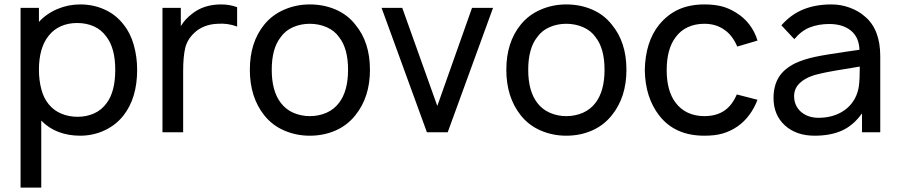

<svg xmlns="http://www.w3.org/2000/svg" viewBox="-20 -598 4062 868"><path d="M600 -282.5Q600 -154 537.5 -75Q520 -53 498.2 -36.2Q476.5 -19.5 451.5 -8Q426.5 3.5 398.8 9.5Q371 15.5 342.5 15.5Q289.5 15.5 244.5 -1.5Q199.5 -18.5 166.5 -53V250H73V-562.5H156V-499Q190.5 -536.5 239.5 -557.2Q288.5 -578 342.5 -578Q401.5 -578 452.2 -555.2Q503 -532.5 537.5 -488.5Q570 -448 585 -394.2Q600 -340.5 600 -282.5ZM501 -282.5Q501 -379.5 461.5 -431.5Q439 -463 405.2 -478.5Q371.5 -494 328 -494Q288.5 -494 255.5 -479.5Q222.5 -465 200 -436.5Q156 -381.5 156 -282.5Q156 -235.5 166.8 -194.8Q177.5 -154 200 -127Q223 -98.5 257.2 -84.2Q291.5 -70 331 -70Q371.5 -70 405.8 -85.5Q440 -101 462.5 -132.5Q501 -184 501 -282.5Z M1052 -565.5V-478Q1009 -494 964.5 -490.5Q931.5 -489.5 904.2 -478.5Q877 -467.5 858 -449Q826 -419 817 -379.5Q808 -340.5 808 -276V0H714.5V-562.5H797.5V-480Q816 -511 848 -535.5Q901 -578 980 -578Q1018 -578 1052 -565.5Z M1174.5 -77Q1109.5 -159 1109.5 -282.5Q1109.5 -406.5 1174.5 -486.5Q1210 -530.5 1264 -554Q1318.5 -578 1380.5 -578Q1443.5 -578 1497.5 -554.8Q1551.5 -531.5 1586.5 -486.5Q1652.5 -407.5 1652.5 -282.5Q1652.5 -158.5 1586.5 -77Q1550.5 -31.5 1497 -8Q1443.5 15.5 1380.5 15.5Q1319 15.5 1264.8 -8Q1210.5 -31.5 1174.5 -77ZM1513 -430Q1492 -460 1456.5 -475.2Q1421 -490.5 1380.5 -490.5Q1340 -490.5 1305 -475.2Q1270 -460 1249 -430Q1208.5 -379 1208.5 -282.5Q1208.5 -186.5 1249 -133.5Q1271.5 -103.5 1306.2 -88.2Q1341 -73 1380.5 -73Q1421 -73 1455.8 -88.2Q1490.5 -103.5 1513 -133.5Q1553.5 -186.5 1553.5 -282.5Q1553.5 -379 1513 -430Z M2209 -562.5 2004 0H1910L1705 -562.5H1798.5L1957 -119L2114 -562.5Z M2334 -77Q2269 -159 2269 -282.5Q2269 -406.5 2334 -486.5Q2369.5 -530.5 2423.5 -554Q2478 -578 2540 -578Q2603 -578 2657 -554.8Q2711 -531.5 2746 -486.5Q2812 -407.5 2812 -282.5Q2812 -158.5 2746 -77Q2710 -31.5 2656.5 -8Q2603 15.5 2540 15.5Q2478.5 15.5 2424.2 -8Q2370 -31.5 2334 -77ZM2672.5 -430Q2651.5 -460 2616 -475.2Q2580.5 -490.5 2540 -490.5Q2499.5 -490.5 2464.5 -475.2Q2429.5 -460 2408.5 -430Q2368 -379 2368 -282.5Q2368 -186.5 2408.5 -133.5Q2431 -103.5 2465.8 -88.2Q2500.5 -73 2540 -73Q2580.5 -73 2615.2 -88.2Q2650 -103.5 2672.5 -133.5Q2713 -186.5 2713 -282.5Q2713 -379 2672.5 -430Z M3313 -387.5Q3303.5 -410.5 3288.5 -430.8Q3273.5 -451 3254.5 -463.5Q3217 -490.5 3164 -490.5Q3123.5 -490.5 3090.2 -475.5Q3057 -460.5 3034.5 -430Q2994 -376.5 2994 -281Q2994 -186.5 3034.5 -133.5Q3057 -103.5 3090.2 -88.2Q3123.5 -73 3164 -73Q3219.5 -73 3256.5 -99Q3290 -122.5 3311 -171L3404.5 -147Q3391 -110.5 3368 -79.2Q3345 -48 3315 -27Q3298.5 -15.5 3281.5 -7.5Q3264.5 0.5 3246.2 5.8Q3228 11 3207.8 13.2Q3187.5 15.5 3164 15.5Q3031 15.5 2960 -76Q2897 -157.5 2895 -281Q2897.5 -409 2960 -486.5Q2999 -533.5 3049 -555.8Q3099 -578 3165 -578Q3207.5 -578 3241 -569.8Q3274.5 -561.5 3306.5 -541.5Q3342.5 -520 3367.8 -487Q3393 -454 3404.5 -414.5Z M3877 0V-85.5Q3838.5 -31.5 3787 -8Q3735.5 15.5 3662.5 15.5Q3580 15.5 3528.5 -31Q3477 -78 3477 -155Q3477 -209.5 3500.2 -248Q3523.5 -286.5 3576 -312.5Q3614.5 -330 3663 -340.5Q3688 -346 3722 -351.5Q3756 -357 3800 -363.5L3865.5 -373Q3863.5 -430 3826.5 -459.8Q3789.5 -489.5 3729 -489.5Q3681.5 -489.5 3642.2 -474.5Q3603 -459.5 3571 -421L3512.5 -483.5Q3556 -533 3611.8 -555.5Q3667.5 -578 3738.5 -578Q3782 -578 3822 -563.2Q3862 -548.5 3890.5 -523Q3959.5 -465 3959.5 -343.5V0ZM3867 -297Q3797 -286 3752 -278Q3707 -270 3685.5 -264.5Q3634 -254 3602 -228Q3570 -202 3570 -163.5Q3570 -120.5 3601 -92.5Q3632.5 -65.5 3680.5 -65.5Q3736 -65.5 3779 -88.2Q3822 -111 3845 -153Q3859 -180 3863 -210Q3865 -225.5 3866 -247Q3867 -268.5 3867 -297Z"/></svg>

Font: Russisch Sans Medium
Style: Regular
Weight: 500
Width: 4
Designer: Michael Sharanda (font) & Cristiano Sobral (main changes)
Foundry: Michael Sharanda
Version: Version 2.00;September 8, 2020;FontCreator 13.0.0.2681 64-bi